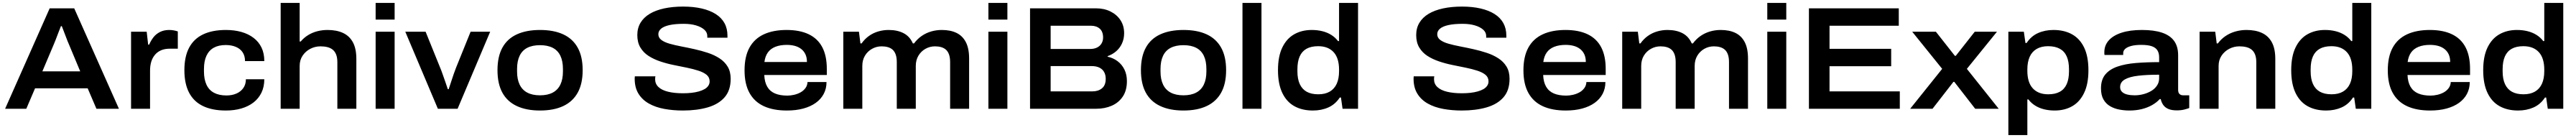

<svg xmlns="http://www.w3.org/2000/svg" viewBox="-20 -744 17632 944"><path d="M15 0 320 -687H488L794 0H640L580 -140H220L160 0ZM270 -256H529L455 -433Q450 -444 442.5 -462.5Q435 -481 427.5 -501.5Q420 -522 413 -539.5Q406 -557 403 -565H397Q389 -545 379 -519Q369 -493 360 -469.5Q351 -446 345 -433Z M877 0V-527H984L994 -439H1001Q1012 -465 1029.5 -488Q1047 -511 1074.5 -525Q1102 -539 1138 -539Q1155 -539 1170.5 -536Q1186 -533 1197 -529V-411H1144Q1108 -411 1082.5 -400Q1057 -389 1040 -368.5Q1023 -348 1015 -321Q1007 -294 1007 -261V0Z M1526 12Q1434 12 1370.5 -18Q1307 -48 1274.5 -109.5Q1242 -171 1242 -264Q1242 -357 1274.5 -418Q1307 -479 1370.5 -509Q1434 -539 1526 -539Q1584 -539 1632 -525.5Q1680 -512 1715.5 -485Q1751 -458 1770 -418.5Q1789 -379 1789 -326H1657Q1657 -362 1640.5 -386.5Q1624 -411 1594 -423.5Q1564 -436 1525 -436Q1476 -436 1443 -417.5Q1410 -399 1393 -362.5Q1376 -326 1376 -272V-255Q1376 -202 1393 -165Q1410 -128 1444.5 -109.5Q1479 -91 1530 -91Q1568 -91 1598 -104Q1628 -117 1645.5 -142Q1663 -167 1663 -202H1789Q1789 -150 1769.5 -110Q1750 -70 1715 -43Q1680 -16 1632 -2Q1584 12 1526 12Z M1901 0V-724H2031V-460H2038Q2061 -487 2090 -504.5Q2119 -522 2152.5 -530.5Q2186 -539 2222 -539Q2284 -539 2328 -518.5Q2372 -498 2395.5 -454.5Q2419 -411 2419 -341V0H2289V-318Q2289 -349 2281 -370Q2273 -391 2258 -403.5Q2243 -416 2221.5 -421.5Q2200 -427 2174 -427Q2136 -427 2103.5 -410Q2071 -393 2051 -363Q2031 -333 2031 -293V0Z M2551 -610V-724H2681V-610ZM2551 0V-527H2681V0Z M2977 0 2754 -527H2893L2993 -280Q3000 -264 3009 -238Q3018 -212 3028 -184Q3038 -156 3045 -134H3051Q3058 -155 3067 -182.5Q3076 -210 3085 -236.5Q3094 -263 3101 -280L3201 -527H3335L3112 0Z M3676 12Q3583 12 3517.5 -18.5Q3452 -49 3418.5 -110Q3385 -171 3385 -264Q3385 -357 3418.5 -418Q3452 -479 3517.5 -509Q3583 -539 3676 -539Q3770 -539 3835 -509Q3900 -479 3934 -418Q3968 -357 3968 -264Q3968 -171 3934 -110Q3900 -49 3835 -18.5Q3770 12 3676 12ZM3676 -92Q3728 -92 3763 -110.5Q3798 -129 3815.5 -165.5Q3833 -202 3833 -255V-272Q3833 -326 3815.5 -362.5Q3798 -399 3763 -417Q3728 -435 3676 -435Q3624 -435 3589 -417Q3554 -399 3536.5 -362.5Q3519 -326 3519 -272V-255Q3519 -202 3536.5 -165.5Q3554 -129 3589 -110.5Q3624 -92 3676 -92Z M4654 12Q4587 12 4527 1Q4467 -10 4421.5 -35.5Q4376 -61 4350 -103Q4324 -145 4324 -206Q4324 -210 4324.5 -214.5Q4325 -219 4325 -222H4466Q4465 -219 4464.5 -213.5Q4464 -208 4464 -202Q4464 -170 4487 -148.5Q4510 -127 4553 -116.5Q4596 -106 4654 -106Q4685 -106 4712.5 -109Q4740 -112 4763 -118.5Q4786 -125 4802.5 -134.5Q4819 -144 4828 -157.5Q4837 -171 4837 -187Q4837 -215 4816.5 -232Q4796 -249 4760.5 -260.5Q4725 -272 4681 -281Q4637 -290 4590 -299.5Q4543 -309 4498.5 -324Q4454 -339 4419 -361.5Q4384 -384 4363 -419Q4342 -454 4342 -504Q4342 -552 4364 -588.5Q4386 -625 4427 -649.5Q4468 -674 4526 -686.5Q4584 -699 4656 -699Q4726 -699 4782.5 -686Q4839 -673 4878.5 -648Q4918 -623 4938.5 -586Q4959 -549 4959 -500V-486H4821V-498Q4821 -523 4800 -541.5Q4779 -560 4743 -570.5Q4707 -581 4660 -581Q4601 -581 4562.5 -572.5Q4524 -564 4505 -548Q4486 -532 4486 -510Q4486 -486 4507 -470.5Q4528 -455 4563 -445Q4598 -435 4642.5 -426.5Q4687 -418 4734 -407.5Q4781 -397 4825 -382.5Q4869 -368 4904.5 -345Q4940 -322 4960.5 -288Q4981 -254 4981 -205Q4981 -126 4939.5 -78.5Q4898 -31 4824 -9.5Q4750 12 4654 12Z M5366 12Q5273 12 5208.5 -17.5Q5144 -47 5110 -108Q5076 -169 5076 -263Q5076 -357 5109.5 -418Q5143 -479 5207.5 -509Q5272 -539 5364 -539Q5454 -539 5515.5 -509.5Q5577 -480 5608 -421Q5639 -362 5639 -273V-231H5211Q5213 -182 5231.5 -150.5Q5250 -119 5284.5 -104.5Q5319 -90 5369 -90Q5391 -90 5415 -95.5Q5439 -101 5459 -112Q5479 -123 5492.5 -141Q5506 -159 5507 -183H5637Q5637 -138 5618 -102Q5599 -66 5563.5 -40.5Q5528 -15 5478 -1.5Q5428 12 5366 12ZM5212 -320H5503Q5503 -351 5492.5 -373Q5482 -395 5463 -409.5Q5444 -424 5419 -430.5Q5394 -437 5365 -437Q5320 -437 5287 -424Q5254 -411 5235.5 -385Q5217 -359 5212 -320Z M5752 0V-527H5859L5869 -447H5877Q5899 -478 5928 -498.5Q5957 -519 5991.5 -529Q6026 -539 6062 -539Q6122 -539 6164.5 -517Q6207 -495 6228 -447H6236Q6259 -478 6289 -498.5Q6319 -519 6354 -529Q6389 -539 6426 -539Q6485 -539 6526.5 -519Q6568 -499 6590.5 -456Q6613 -413 6613 -344V0H6483V-319Q6483 -350 6475.5 -371Q6468 -392 6454.5 -404Q6441 -416 6422 -421.5Q6403 -427 6380 -427Q6344 -427 6314 -410Q6284 -393 6266 -363Q6248 -333 6248 -293V0H6118V-319Q6118 -350 6110.5 -371Q6103 -392 6089.5 -404Q6076 -416 6057 -421.5Q6038 -427 6014 -427Q5979 -427 5948.5 -410Q5918 -393 5900 -363Q5882 -333 5882 -293V0Z M6745 -610V-724H6875V-610ZM6745 0V-527H6875V0Z M7030 0V-687H7482Q7537 -687 7580.5 -665.5Q7624 -644 7649 -606Q7674 -568 7674 -517Q7674 -478 7659 -446Q7644 -414 7618.5 -392.5Q7593 -371 7561 -360V-356Q7599 -348 7629 -325.5Q7659 -303 7676 -268.5Q7693 -234 7693 -189Q7693 -125 7664.5 -83Q7636 -41 7588.5 -20.5Q7541 0 7482 0ZM7171 -119H7458Q7497 -119 7522.5 -140Q7548 -161 7548 -205Q7548 -231 7537.5 -250.5Q7527 -270 7505.5 -281Q7484 -292 7451 -292H7171ZM7171 -409H7441Q7469 -409 7489 -419Q7509 -429 7519.5 -447Q7530 -465 7530 -487Q7530 -528 7507 -548Q7484 -568 7447 -568H7171Z M8080 12Q7987 12 7921.5 -18.5Q7856 -49 7822.5 -110Q7789 -171 7789 -264Q7789 -357 7822.5 -418Q7856 -479 7921.5 -509Q7987 -539 8080 -539Q8174 -539 8239 -509Q8304 -479 8338 -418Q8372 -357 8372 -264Q8372 -171 8338 -110Q8304 -49 8239 -18.5Q8174 12 8080 12ZM8080 -92Q8132 -92 8167 -110.5Q8202 -129 8219.5 -165.5Q8237 -202 8237 -255V-272Q8237 -326 8219.5 -362.5Q8202 -399 8167 -417Q8132 -435 8080 -435Q8028 -435 7993 -417Q7958 -399 7940.5 -362.5Q7923 -326 7923 -272V-255Q7923 -202 7940.5 -165.5Q7958 -129 7993 -110.5Q8028 -92 8080 -92Z M8484 0V-724H8614V0Z M8966 12Q8893 12 8839.5 -17.5Q8786 -47 8756.5 -108.5Q8727 -170 8727 -264Q8727 -358 8756.5 -419Q8786 -480 8838 -509.5Q8890 -539 8958 -539Q8997 -539 9031 -530.5Q9065 -522 9092 -505Q9119 -488 9138 -463H9145V-724H9275V0H9169L9158 -77H9150Q9119 -30 9071.5 -9Q9024 12 8966 12ZM9003 -99Q9050 -99 9081.5 -117.5Q9113 -136 9129 -171Q9145 -206 9145 -257V-268Q9145 -306 9136 -336Q9127 -366 9108.5 -386.5Q9090 -407 9063.5 -417.5Q9037 -428 9002 -428Q8954 -428 8922.5 -410.5Q8891 -393 8875.5 -358Q8860 -323 8860 -270V-256Q8860 -204 8876 -169Q8892 -134 8923.5 -116.5Q8955 -99 9003 -99Z M9985 12Q9918 12 9858 1Q9798 -10 9752.5 -35.5Q9707 -61 9681 -103Q9655 -145 9655 -206Q9655 -210 9655.5 -214.5Q9656 -219 9656 -222H9797Q9796 -219 9795.5 -213.5Q9795 -208 9795 -202Q9795 -170 9818 -148.5Q9841 -127 9884 -116.5Q9927 -106 9985 -106Q10016 -106 10043.5 -109Q10071 -112 10094 -118.5Q10117 -125 10133.5 -134.5Q10150 -144 10159 -157.5Q10168 -171 10168 -187Q10168 -215 10147.5 -232Q10127 -249 10091.5 -260.5Q10056 -272 10012 -281Q9968 -290 9921 -299.5Q9874 -309 9829.5 -324Q9785 -339 9750 -361.5Q9715 -384 9694 -419Q9673 -454 9673 -504Q9673 -552 9695 -588.5Q9717 -625 9758 -649.5Q9799 -674 9857 -686.5Q9915 -699 9987 -699Q10057 -699 10113.5 -686Q10170 -673 10209.5 -648Q10249 -623 10269.5 -586Q10290 -549 10290 -500V-486H10152V-498Q10152 -523 10131 -541.5Q10110 -560 10074 -570.5Q10038 -581 9991 -581Q9932 -581 9893.5 -572.5Q9855 -564 9836 -548Q9817 -532 9817 -510Q9817 -486 9838 -470.5Q9859 -455 9894 -445Q9929 -435 9973.5 -426.5Q10018 -418 10065 -407.5Q10112 -397 10156 -382.5Q10200 -368 10235.5 -345Q10271 -322 10291.5 -288Q10312 -254 10312 -205Q10312 -126 10270.5 -78.5Q10229 -31 10155 -9.5Q10081 12 9985 12Z M10697 12Q10604 12 10539.5 -17.5Q10475 -47 10441 -108Q10407 -169 10407 -263Q10407 -357 10440.5 -418Q10474 -479 10538.5 -509Q10603 -539 10695 -539Q10785 -539 10846.5 -509.5Q10908 -480 10939 -421Q10970 -362 10970 -273V-231H10542Q10544 -182 10562.5 -150.5Q10581 -119 10615.5 -104.5Q10650 -90 10700 -90Q10722 -90 10746 -95.5Q10770 -101 10790 -112Q10810 -123 10823.5 -141Q10837 -159 10838 -183H10968Q10968 -138 10949 -102Q10930 -66 10894.5 -40.5Q10859 -15 10809 -1.5Q10759 12 10697 12ZM10543 -320H10834Q10834 -351 10823.5 -373Q10813 -395 10794 -409.5Q10775 -424 10750 -430.5Q10725 -437 10696 -437Q10651 -437 10618 -424Q10585 -411 10566.5 -385Q10548 -359 10543 -320Z M11083 0V-527H11190L11200 -447H11208Q11230 -478 11259 -498.5Q11288 -519 11322.5 -529Q11357 -539 11393 -539Q11453 -539 11495.5 -517Q11538 -495 11559 -447H11567Q11590 -478 11620 -498.5Q11650 -519 11685 -529Q11720 -539 11757 -539Q11816 -539 11857.5 -519Q11899 -499 11921.5 -456Q11944 -413 11944 -344V0H11814V-319Q11814 -350 11806.5 -371Q11799 -392 11785.5 -404Q11772 -416 11753 -421.5Q11734 -427 11711 -427Q11675 -427 11645 -410Q11615 -393 11597 -363Q11579 -333 11579 -293V0H11449V-319Q11449 -350 11441.5 -371Q11434 -392 11420.5 -404Q11407 -416 11388 -421.5Q11369 -427 11345 -427Q11310 -427 11279.5 -410Q11249 -393 11231 -363Q11213 -333 11213 -293V0Z M12076 -610V-724H12206V-610ZM12076 0V-527H12206V0Z M12361 0V-687H12976V-568H12502V-410H12924V-291H12502V-119H12983V0Z M13054 0 13273 -273 13068 -527H13230L13360 -362H13366L13496 -527H13648L13442 -273L13660 0H13499L13356 -184H13350L13207 0Z M13726 180V-527H13832L13843 -450H13851Q13882 -497 13929.5 -518Q13977 -539 14035 -539Q14108 -539 14161.5 -509.5Q14215 -480 14244.5 -419Q14274 -358 14274 -263Q14274 -170 14244.5 -108.5Q14215 -47 14163 -17.5Q14111 12 14043 12Q14004 12 13970 3.5Q13936 -5 13909 -22Q13882 -39 13863 -64H13856V180ZM13999 -99Q14047 -99 14078.5 -116.5Q14110 -134 14125.5 -169Q14141 -204 14141 -256V-270Q14141 -323 14125.5 -358Q14110 -393 14078 -410.5Q14046 -428 13998 -428Q13952 -428 13920 -409.5Q13888 -391 13872 -355.5Q13856 -320 13856 -269V-259Q13856 -221 13865 -191Q13874 -161 13892.5 -140.5Q13911 -120 13937.5 -109.5Q13964 -99 13999 -99Z M14554 12Q14520 12 14485.5 5.5Q14451 -1 14422.5 -17.5Q14394 -34 14377 -63.5Q14360 -93 14360 -140Q14360 -199 14389.5 -234.5Q14419 -270 14472.5 -288.5Q14526 -307 14599 -313Q14672 -319 14758 -319V-352Q14758 -380 14746.5 -399Q14735 -418 14708.5 -427.5Q14682 -437 14635 -437Q14594 -437 14566.5 -429.5Q14539 -422 14525.5 -409.5Q14512 -397 14512 -381V-368H14384Q14383 -373 14383 -377.5Q14383 -382 14383 -388Q14383 -434 14413.5 -468Q14444 -502 14501.5 -520.5Q14559 -539 14640 -539Q14723 -539 14778 -520.5Q14833 -502 14860.5 -464Q14888 -426 14888 -366V-129Q14888 -110 14897.5 -101Q14907 -92 14923 -92H14964V-5Q14954 -1 14931.5 5Q14909 11 14879 11Q14844 11 14821.5 1.5Q14799 -8 14786.5 -25.5Q14774 -43 14769 -66H14762Q14740 -42 14708.5 -24.5Q14677 -7 14638.5 2.5Q14600 12 14554 12ZM14590 -92Q14621 -92 14651 -100Q14681 -108 14705 -122.5Q14729 -137 14743.5 -159Q14758 -181 14758 -208V-233Q14675 -233 14615 -226Q14555 -219 14523 -200.5Q14491 -182 14491 -148Q14491 -128 14504 -115.5Q14517 -103 14539.5 -97.5Q14562 -92 14590 -92Z M15035 0V-527H15142L15152 -447H15160Q15183 -478 15214 -498.5Q15245 -519 15281.5 -529Q15318 -539 15356 -539Q15418 -539 15462 -518.5Q15506 -498 15529.5 -454.5Q15553 -411 15553 -341V0H15423V-318Q15423 -349 15415 -370Q15407 -391 15392 -403.5Q15377 -416 15355.5 -421.5Q15334 -427 15308 -427Q15270 -427 15237.5 -410Q15205 -393 15185 -363Q15165 -333 15165 -293V0Z M15901 12Q15828 12 15774.5 -17.5Q15721 -47 15691.5 -108.5Q15662 -170 15662 -264Q15662 -358 15691.5 -419Q15721 -480 15773 -509.5Q15825 -539 15893 -539Q15932 -539 15966 -530.5Q16000 -522 16027 -505Q16054 -488 16073 -463H16080V-724H16210V0H16104L16093 -77H16085Q16054 -30 16006.5 -9Q15959 12 15901 12ZM15938 -99Q15985 -99 16016.5 -117.5Q16048 -136 16064 -171Q16080 -206 16080 -257V-268Q16080 -306 16071 -336Q16062 -366 16043.5 -386.5Q16025 -407 15998.5 -417.5Q15972 -428 15937 -428Q15889 -428 15857.5 -410.5Q15826 -393 15810.5 -358Q15795 -323 15795 -270V-256Q15795 -204 15811 -169Q15827 -134 15858.5 -116.5Q15890 -99 15938 -99Z M16613 12Q16520 12 16455.5 -17.5Q16391 -47 16357 -108Q16323 -169 16323 -263Q16323 -357 16356.5 -418Q16390 -479 16454.5 -509Q16519 -539 16611 -539Q16701 -539 16762.5 -509.5Q16824 -480 16855 -421Q16886 -362 16886 -273V-231H16458Q16460 -182 16478.5 -150.5Q16497 -119 16531.5 -104.5Q16566 -90 16616 -90Q16638 -90 16662 -95.5Q16686 -101 16706 -112Q16726 -123 16739.5 -141Q16753 -159 16754 -183H16884Q16884 -138 16865 -102Q16846 -66 16810.5 -40.5Q16775 -15 16725 -1.5Q16675 12 16613 12ZM16459 -320H16750Q16750 -351 16739.5 -373Q16729 -395 16710 -409.5Q16691 -424 16666 -430.5Q16641 -437 16612 -437Q16567 -437 16534 -424Q16501 -411 16482.5 -385Q16464 -359 16459 -320Z M17215 12Q17142 12 17088.5 -17.5Q17035 -47 17005.5 -108.5Q16976 -170 16976 -264Q16976 -358 17005.5 -419Q17035 -480 17087 -509.5Q17139 -539 17207 -539Q17246 -539 17280 -530.5Q17314 -522 17341 -505Q17368 -488 17387 -463H17394V-724H17524V0H17418L17407 -77H17399Q17368 -30 17320.5 -9Q17273 12 17215 12ZM17252 -99Q17299 -99 17330.5 -117.5Q17362 -136 17378 -171Q17394 -206 17394 -257V-268Q17394 -306 17385 -336Q17376 -366 17357.5 -386.5Q17339 -407 17312.5 -417.5Q17286 -428 17251 -428Q17203 -428 17171.5 -410.5Q17140 -393 17124.5 -358Q17109 -323 17109 -270V-256Q17109 -204 17125 -169Q17141 -134 17172.5 -116.5Q17204 -99 17252 -99Z"/></svg>

Font: Archivo SemiBold SemiExpanded
Style: Regular
Weight: 600
Width: 6
Version: Version 2.001